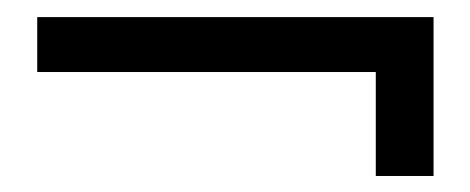

<svg xmlns="http://www.w3.org/2000/svg" viewBox="-20 -539 561 229"><path d="M24.4 -518.6H497.1V-329.1H428.2V-453.1H24.4Z"/></svg>

Font: Arian AMU
Style: Regular
Weight: 400
Designer: Ruben Hakobyan (Tarumian)
Foundry: Ruben Hakobyan (Tarumian)
Version: Version 4.003